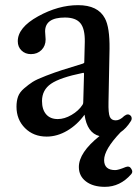

<svg xmlns="http://www.w3.org/2000/svg" viewBox="-20 -520 541 745"><path d="M490 136Q497 147 489 156Q446 205 387 205Q341 205 313.5 184Q286 163 286 128Q286 72 366 8Q318 -4 308 -75Q280 -36 241 -13Q202 10 161 10Q110 10 77 -23Q44 -56 44 -106Q44 -128 50 -145Q56 -162 73.5 -177Q91 -192 106.5 -202Q122 -212 158.5 -226Q195 -240 220.5 -248Q246 -256 301 -273Q307 -275 307 -278L309 -357Q310 -408 292 -430Q274 -452 232 -452Q155 -452 155 -398Q155 -393 156 -382.5Q157 -372 157 -367Q157 -342 141 -326Q125 -310 100 -310Q78 -310 63.5 -324Q49 -338 49 -360Q49 -413 127.5 -456.5Q206 -500 283 -500Q360 -500 387 -449Q406 -414 405 -330L401 -124Q400 -81 406 -67Q412 -53 429 -53Q445 -53 462 -70Q470 -76 476 -76Q482 -76 486.5 -71.5Q491 -67 491 -60Q491 -54 487 -49Q470 -22 448 -7Q384 60 384 101Q384 140 427 140Q439 140 468 128Q482 123 488 133ZM303 -123 306 -232Q306 -236 305 -237Q304 -238 301 -237Q213 -219 178 -195Q143 -171 143 -128Q143 -95 159 -76.5Q175 -58 204 -58Q230 -58 257.5 -74Q285 -90 300 -113Q303 -117 303 -123Z"/></svg>

Font: Caslon OS
Style: Regular
Weight: 400
Designer: Alfredo Marco Pradil
Foundry: Hanken Design Co.
Version: Version 1.000;PS 001.000;hotconv 1.0.88;makeotf.lib2.5.64775